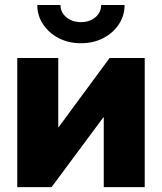

<svg xmlns="http://www.w3.org/2000/svg" viewBox="-20 -767 664 787"><path d="M573.2 0H405.3V-285.6H403.3L191.4 0H50.8V-529.3H218.8V-245.6H220.2L429.2 -529.3H573.2ZM312 -589.8Q260.7 -589.8 220.5 -610.8Q180.2 -631.8 156.5 -667.5Q132.8 -703.1 132.8 -746.6H228Q228 -716.3 252 -696.3Q275.9 -676.3 312 -676.3Q347.7 -676.3 371.1 -696.3Q394.5 -716.3 394.5 -746.6H490.7Q490.7 -703.1 467.3 -667.5Q443.8 -631.8 403.3 -610.8Q362.8 -589.8 312 -589.8Z"/></svg>

Font: Inter 24pt ExtraBold
Style: Regular
Weight: 800
Designer: Rasmus Andersson
Foundry: rsms
Version: Version 4.001;git-66647c0bb